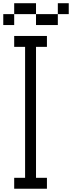

<svg xmlns="http://www.w3.org/2000/svg" viewBox="-20 -1153 440 1173"><path d="M0 -1000V-1066.7H66.7V-1000ZM133.3 -66.7V-866.7H66.7V-933.3H266.7V-866.7H200V-66.7H266.7V0H66.7V-66.7ZM400 -1133.3V-1066.7H333.3V-1133.3ZM66.7 -1066.7V-1133.3H200V-1066.7ZM200 -1000V-1066.7H333.3V-1000Z"/></svg>

Font: Galmuri14 Regular
Style: Regular
Weight: 400
Designer: Lee Minseo (quiple)
Version: Version 2.399;hotconv 1.1.1;makeotfexe 2.6.0 DEVELOPMENT